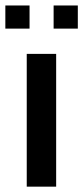

<svg xmlns="http://www.w3.org/2000/svg" viewBox="-46 -698 311 718"><path d="M54 0V-496.5H164V0ZM154.5 -591V-677.5H245V-591ZM-26 -591V-677.5H64.5V-591Z"/></svg>

Font: Cabin SemiCondensed SemiBold
Style: Regular
Weight: 600
Width: 4
Designer: Pablo Impallari
Foundry: Pablo Impallari. http://www.impallari.com Igino Marini. http://www.ikern.com
Version: Version 3.001